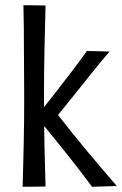

<svg xmlns="http://www.w3.org/2000/svg" viewBox="-20 -718 469 738"><path d="M334 0Q285 -66 231 -133.5Q177 -201 120 -270Q166 -327 199 -369.5Q232 -412 259.5 -448Q287 -484 314 -522L401 -520Q367 -480 336.5 -442Q306 -404 274 -364Q242 -324 203 -276Q256 -208 310 -143Q364 -78 429 -3ZM67 0Q67 0 67.5 -21Q68 -42 69 -78Q70 -114 71 -158Q72 -202 72.5 -249Q73 -296 73 -339Q73 -382 72.5 -431Q72 -480 72 -527.5Q72 -575 71.5 -613.5Q71 -652 70.5 -675Q70 -698 70 -698L155 -697Q155 -697 154.5 -674Q154 -651 153 -613Q152 -575 151 -528Q150 -481 149.5 -432.5Q149 -384 149 -340Q149 -296 149.5 -249Q150 -202 151 -158Q152 -114 153 -78.5Q154 -43 154.5 -22Q155 -1 155 -1Z"/></svg>

Font: Truculenta Medium
Style: Regular
Weight: 500
Version: Version 1.002